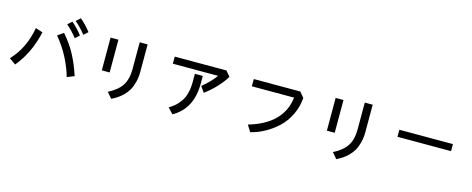

<svg xmlns="http://www.w3.org/2000/svg" viewBox="-39 -1633 6078 2472"><g transform="rotate(15 3000.0 -396.5)"><path d="M61.5 -113.3Q236.3 -296.9 284.2 -574.2L379.9 -543.9Q315.4 -253.9 147.5 -52.7ZM572.3 -553.7 650.4 -609.4Q752 -493.2 814.9 -374Q877.9 -254.9 926.8 -106.4L831.1 -67.4Q799.8 -182.6 733.9 -311.5Q668 -440.4 572.3 -553.7ZM755.9 -795.9 811.5 -846.7Q889.6 -781.2 952.1 -699.2L896.5 -649.4Q832 -731.4 755.9 -795.9ZM661.1 -725.6 716.8 -776.4Q794.9 -710.9 857.4 -628.9L801.8 -578.1Q735.4 -663.1 661.1 -725.6Z M1245.1 -268.6V-705.1H1349.6V-268.6ZM1391.6 -22.5Q1515.6 -85 1569.3 -168.5Q1623 -252 1623 -387.7V-744.1H1728.5V-379.9Q1728.5 -303.7 1711.4 -238.8Q1694.3 -173.8 1668.9 -129.9Q1643.6 -85.9 1605 -48.3Q1566.4 -10.7 1532.7 11.2Q1499 33.2 1456.1 54.7Z M2106.4 -587.9V-682.6H2794.9L2854.5 -613.3Q2812.5 -542 2740.2 -464.8Q2668 -387.7 2587.9 -329.1L2533.2 -406.2Q2635.7 -487.3 2710 -587.9ZM2200.2 -31.2Q2249 -60.5 2283.2 -91.3Q2317.4 -122.1 2349.1 -168.5Q2380.9 -214.8 2397.5 -280.3Q2414.1 -345.7 2414.1 -429.7V-536.1H2519.5V-432.6Q2519.5 -96.7 2269.5 43Z M3164.1 -570.3V-667H3784.2L3842.8 -596.7Q3834 -474.6 3781.7 -368.2Q3729.5 -261.7 3650.4 -188.5Q3571.3 -115.2 3481 -65.9Q3390.6 -16.6 3295.9 5.9L3242.2 -81.1Q3684.6 -210 3727.5 -570.3Z M4245.1 -268.6V-705.1H4349.6V-268.6ZM4391.6 -22.5Q4515.6 -85 4569.3 -168.5Q4623 -252 4623 -387.7V-744.1H4728.5V-379.9Q4728.5 -303.7 4711.4 -238.8Q4694.3 -173.8 4668.9 -129.9Q4643.6 -85.9 4605 -48.3Q4566.4 -10.7 4532.7 11.2Q4499 33.2 4456.1 54.7Z M5143.6 -427.7V-521.5H5857.4V-427.7Z"/></g></svg>

Font: Gothic A1 SemiBold
Style: Regular
Weight: 600
Version: Version 2.50